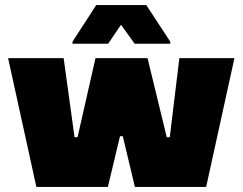

<svg xmlns="http://www.w3.org/2000/svg" viewBox="-20 -740 960 760"><path d="M124 0 12 -510H232L275 -197H287L358 -510H564L640 -197H652L690 -510H908L796 0H514L466 -201H455L407 0ZM267 -567V-575L361 -720H559L654 -575V-567H513L459 -642L408 -567Z"/></svg>

Font: Saira SemiExpanded Black
Style: Regular
Weight: 900
Width: 6
Designer: Hector Gatti with collaboration of the Omnibus-Type team
Foundry: Omnibus-Type
Version: Version 1.101